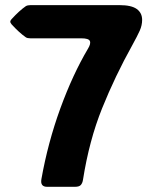

<svg xmlns="http://www.w3.org/2000/svg" viewBox="-20 -720 595 740"><path d="M139.6 -29.8Q164.6 -170.4 212.4 -301.8Q260.3 -433.1 319.3 -532.7Q331.1 -552.2 326.2 -562.3Q321.3 -572.3 293.5 -572.3H97.2Q85.4 -572.3 79.6 -576.2Q66.9 -585 53.5 -597.2Q40 -609.4 24.4 -626.5Q19.5 -632.8 19.5 -636.2Q19.5 -640.6 24.4 -646Q40 -663.1 53.5 -675.3Q66.9 -687.5 79.6 -696.3Q86.4 -700.2 97.2 -700.2H441.4Q486.3 -700.2 507.1 -685.3Q527.8 -670.4 527.8 -643.1Q527.8 -622.6 518.6 -601.8Q509.3 -581.1 490.7 -547.4Q423.3 -426.3 373.5 -302.5Q323.7 -178.7 299.8 -26.9Q297.9 -14.6 291.7 -7.3Q285.6 0 268.6 0H161.6Q134.3 0 139.6 -29.8Z"/></svg>

Font: ADLaM Display
Style: Regular
Weight: 400
Designer: Mark Jamra, Neil Patel, Concept: Andrew Footit
Foundry: Microsoft
Version: Version 2.000; ttfautohint (v1.8.4.7-5d5b);gftools[0.9.28]